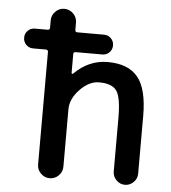

<svg xmlns="http://www.w3.org/2000/svg" viewBox="-53 -822 756 849"><g transform="rotate(5 325.0 -397.0)"><path d="M586.9 -332V-76.2Q586.9 -53.7 570.8 -37.6Q554.7 -21.5 532.7 -21.5Q510.7 -21.5 494.6 -37.6Q478.5 -53.7 478.5 -76.2V-313.5Q478.5 -404.3 458 -433.6Q437.5 -462.9 379.9 -462.9Q335.9 -462.9 295.4 -420.9Q254.9 -378.9 254.9 -332V-78.1Q254.9 -54.7 238.3 -38.1Q221.7 -21.5 198.7 -21.5Q175.8 -21.5 159.2 -38.1Q142.6 -54.7 142.6 -78.1V-577.1Q142.6 -586.9 132.8 -586.9H76.2Q57.6 -586.9 44.9 -599.6Q32.2 -612.3 32.2 -630.9Q32.2 -649.4 44.9 -662.1Q57.6 -674.8 76.2 -674.8H132.8Q142.6 -674.8 142.6 -684.6V-716.8Q142.6 -740.2 159.2 -756.8Q175.8 -773.4 198.7 -773.4Q221.7 -773.4 238.3 -756.8Q254.9 -740.2 254.9 -716.8V-684.6Q254.9 -674.8 264.6 -674.8H382.8Q401.4 -674.8 414.1 -662.1Q426.8 -649.4 426.8 -630.9Q426.8 -612.3 414.1 -599.6Q401.4 -586.9 382.8 -586.9H264.6Q254.9 -586.9 254.9 -577.1V-494.1Q254.9 -491.2 257.3 -490.2Q259.8 -489.3 261.7 -491.2Q326.2 -555.7 410.2 -555.7Q502 -555.7 544.4 -503.4Q586.9 -451.2 586.9 -332Z"/></g></svg>

Font: Gen Jyuu GothicX Medium
Style: Regular
Weight: 500
Designer: Ryoko NISHIZUKA (kana &amp; ideographs); Paul D. Hunt (Latin, Greek &amp; Cyrillic); Wenlong ZHANG (bopomofo); Sandoll C
Version: Version 1.058.20140828